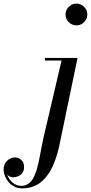

<svg xmlns="http://www.w3.org/2000/svg" viewBox="-192 -780 502 1060"><path d="M187.6 -657.6Q169.9 -675.3 169.9 -700Q169.9 -724.6 187.6 -742.3Q205.3 -760 230 -760Q254.6 -760 272.3 -742.3Q290 -724.6 290 -700Q290 -675.3 272.3 -657.6Q254.6 -639.9 230 -639.9Q205.3 -639.9 187.6 -657.6ZM-152.1 183.1Q-144.8 208.7 -123.3 227.4Q-101.8 246.1 -74 246.1Q-57.6 246.1 -44.1 239.4Q-30.5 232.7 -20.9 221.7Q-11.2 210.7 -3.2 193.4Q4.9 176 10.3 158.3Q15.6 140.6 20.9 116.7Q26.1 92.8 29.8 72.5Q33.4 52.2 38.6 25.8Q43.7 -0.7 48.1 -20L147.9 -446H55.9V-460H236.1L137.9 12Q132.1 40.5 125.1 65.2Q118.2 89.8 108.3 115.6Q98.4 141.4 86.5 162.1Q74.7 182.9 58.7 201.5Q42.7 220.2 24.2 232.8Q5.6 245.4 -18.2 252.7Q-42 260 -69.1 260Q-89.4 260 -106.9 252.7Q-124.5 245.4 -136.2 234Q-147.9 222.7 -156.2 208.6Q-164.6 194.6 -168.3 181.2Q-172.1 167.7 -172.1 156Q-172.1 126.7 -153.1 107.9Q-134 89.1 -110.1 89.1Q-89.6 89.1 -74.3 103Q-59.1 116.9 -59.1 143.1Q-59.1 169.4 -77.3 184.2Q-95.5 199 -121.1 199Q-129.9 199 -138.7 194.5Q-147.5 189.9 -152.1 183.1Z"/></svg>

Font: Bodoni* 16
Style: Italic
Weight: 400
Italic angle: -13°
Version: Version 2.000